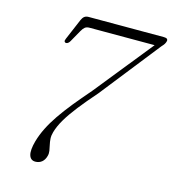

<svg xmlns="http://www.w3.org/2000/svg" viewBox="-106 -788 798 885"><g transform="rotate(15 293.0 -346.0)"><path d="M542 -661 546 -653H225Q211.5 -653 203.5 -646.8Q195.5 -640.5 188 -627L156.5 -571Q153 -564.5 148.2 -560.8Q143.5 -557 138 -557Q132.5 -557.5 130.5 -562Q128.5 -566.5 133 -576.5L175.5 -676.5Q180.5 -688 188 -694Q195.5 -700 208.5 -700H567.5Q578.5 -700 582.8 -695.8Q587 -691.5 585 -684.5Q583.5 -678 579.5 -671.5Q575.5 -665 566.5 -655.5L342.5 -371.5Q298 -321 266.5 -280.8Q235 -240.5 215.5 -207.5Q196 -174.5 187.5 -144.5Q182.5 -127.5 183.5 -112.2Q184.5 -97 187.8 -83.2Q191 -69.5 193 -56.8Q195 -44 191.5 -32Q186.5 -13 173.8 -2.5Q161 8 143 8Q120 8 113.2 -15Q106.5 -38 119 -83Q128.5 -116 144.8 -148.5Q161 -181 184.8 -215.8Q208.5 -250.5 240.2 -289.8Q272 -329 312 -375Z"/></g></svg>

Font: Fraunces 72pt Soft Wonky ExtraLight
Style: Italic
Weight: 250
Italic angle: -16°
Version: Version 1.000;[b76b70a41]